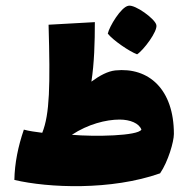

<svg xmlns="http://www.w3.org/2000/svg" viewBox="-20 -643 655 668"><path d="M457 -454C479 -468 529 -534 524 -556C520 -577 450 -628 427 -623C401 -619 360 -550 355 -526C373 -503 430 -464 457 -454ZM381 -398C355 -395 328 -381 298 -359C308 -424 310 -496 310 -566L149 -557C155 -344 153 -246 127 -181C104 -184 81 -187 63 -192C43 -134 31 -75 30 -17C149 11 367 20 537 -40C565 -81 585 -150 585 -177C585 -332 498 -410 381 -398ZM230 -174C286 -211 349 -227 396 -227C433 -227 464 -214 472 -192C459 -170 310 -167 230 -174Z"/></svg>

Font: FilmFarsi Display
Style: Regular
Weight: 400
Designer: Borna Izadpanah
Foundry: Borna Izadpanah
Version: Version 1.000;PS 001.000;hotconv 1.0.88;makeotf.lib2.5.64775